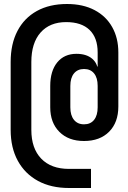

<svg xmlns="http://www.w3.org/2000/svg" viewBox="-20 -760 640 960"><path d="M325 180Q235.3 180 170.1 144.6Q104.8 109.2 69 43.9Q33.3 -21.4 33.3 -110.6V-450.3Q33.3 -540.2 67.2 -605.1Q101.1 -670.1 164.2 -705Q227.4 -740 315 -740Q394.8 -740 452.6 -709.6Q510.4 -679.2 541 -624.5Q571.7 -569.8 571.7 -497.9V-227.5Q571.7 -147.9 525.6 -101.4Q479.4 -55 400 -55Q322.3 -55 276.8 -100.8Q231.2 -146.5 231.2 -223.4V-330Q231.2 -405.2 266.2 -448Q301.2 -490.9 362.3 -490.9Q412 -490.9 440.9 -466.4Q469.7 -442 469.7 -399.6L453.7 -427.3H468.3V-497.9Q468.3 -571.2 427.8 -610.4Q387.2 -649.5 310.9 -649.5Q229.1 -649.5 182.9 -597.4Q136.7 -545.2 136.7 -450V-110.6Q136.7 -18.2 186.1 33.2Q235.5 84.5 325 84.5H435V180ZM400.2 -138.4Q432.7 -138.4 450.5 -160.8Q468.3 -183.3 468.3 -223.4V-330.6Q468.3 -370.9 450.4 -392.9Q432.5 -415 400.2 -415Q367.9 -415 349.8 -392.8Q331.7 -370.6 331.7 -330V-223.1Q331.7 -183.5 349.7 -161Q367.7 -138.4 400.2 -138.4Z"/></svg>

Font: Atlassian Mono
Style: Regular
Weight: 400
Monospace: yes
Designer: Philipp Nurullin, Konstantin Bulenkov
Foundry: Modifications by Atlassian Pty Ltd, manufactured by JetBrains
Version: Version 2.304